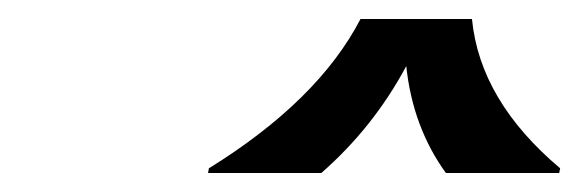

<svg xmlns="http://www.w3.org/2000/svg" viewBox="-20 -767 606 201"><path d="M357.4 -747.1H474.1Q482.4 -661.6 566.4 -590.8L565.4 -585.9H446.8Q412.1 -633.8 405.3 -697.8Q371.1 -633.8 316.4 -585.9H197.8L198.7 -590.8Q313 -661.6 357.4 -747.1Z"/></svg>

Font: Classica
Style: Book Oblique
Weight: 400
Italic angle: -12°
Designer: Wojciech Kalinowski "wmk69" (wmk69@o2.pl)
Foundry: Wojciech Kalinowski "wmk69" (wmk69@o2.pl)
Version: Version 2.1.1; 2021-05-14